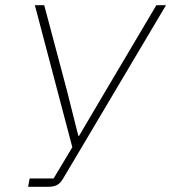

<svg xmlns="http://www.w3.org/2000/svg" viewBox="-20 -718 658 738"><path d="M88 0 94 -32H186L258 -152L114 -698H150L237 -371L281 -196H284L382 -362L581 -698H618L224 -34Q216 -20 208 -13Q200 -6 190 -3Q180 0 166 0Z"/></svg>

Font: IBM Plex Sans ExtraLight
Style: Italic
Weight: 250
Italic angle: -11.31°
Designer: Mike Abbink, Paul van der Laan, Pieter van Rosmalen
Foundry: Bold Monday
Version: Version 3.201